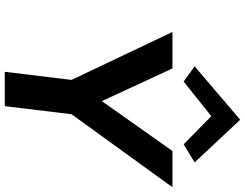

<svg xmlns="http://www.w3.org/2000/svg" viewBox="-131 -896 1027 805"><g transform="rotate(90 382.5 -493.5)"><path d="M258 -796 322 -750 467 -866 585 -750 661 -796 482 -987ZM765 -703H613L404 -407L267 -703H114L315 -280L281 0H425L459 -280Z"/></g></svg>

Font: Bluebird
Style: Obl
Weight: 400
Designer: Jasper
Foundry: Cannot Into Space Fonts
Version: Version 0.98